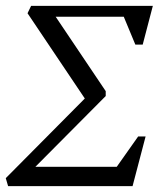

<svg xmlns="http://www.w3.org/2000/svg" viewBox="-26 -632 545 652"><path d="M1.5 0 -6.4 -27 262 -297.5 67.5 -587 79.6 -612H493L458.6 -480.5H433.6L394.3 -575.1H163.1L333 -322.5V-305.9L94.1 -65.5H370.4L443.1 -168.5H468.4L424.2 0Z"/></svg>

Font: Ancizar Serif Light
Style: Italic
Weight: 300
Italic angle: -4°
Designer: Cesar Puertas, Viviana Monsalve, Julian Moncada, Julian Prieto, Jose Castro, Felipe Aragon, Mariel Hernandez, Sara Alarc
Version: Version 8.100